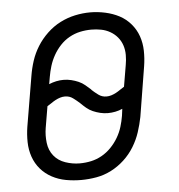

<svg xmlns="http://www.w3.org/2000/svg" viewBox="-45 -582 589 633"><g transform="rotate(-5 250.0 -266.0)"><path d="M199 8Q173 8 148.5 3.5Q124 -1 102.5 -12.5Q81 -24 65.5 -42Q50 -60 42 -83Q34 -106 33.5 -131.5Q33 -157 37 -182L65 -348Q69 -373 77 -397.5Q85 -422 99 -444.5Q113 -467 133 -486Q153 -505 176.5 -517Q200 -529 225.5 -534.5Q251 -540 276 -540Q301 -540 326 -534.5Q351 -529 372 -518Q393 -507 409 -488.5Q425 -470 433 -447Q441 -424 441.5 -398.5Q442 -373 438 -348L411 -182Q406 -157 398 -132.5Q390 -108 376 -85Q362 -62 342 -43.5Q322 -25 298.5 -13Q275 -1 249.5 3.5Q224 8 199 8ZM306 -259Q314 -259 322 -261.5Q330 -264 337.5 -268Q345 -272 352 -277Q359 -282 366 -286L378 -357Q381 -373 381 -390Q381 -407 376 -422Q371 -437 361 -449Q351 -461 337 -469Q323 -477 307 -480Q291 -483 275 -483Q256 -483 237.5 -479Q219 -475 202 -465.5Q185 -456 171.5 -441.5Q158 -427 148.5 -410Q139 -393 133.5 -375Q128 -357 125 -339L121 -316Q133 -321 145 -323.5Q157 -326 169 -326Q182 -326 194.5 -323Q207 -320 218.5 -315Q230 -310 239.5 -302Q249 -294 258 -286V-285Q268 -276 279.5 -267.5Q291 -259 306 -259ZM199 -47Q218 -47 236.5 -51Q255 -55 272 -64.5Q289 -74 303 -88.5Q317 -103 327 -120Q337 -137 342.5 -155Q348 -173 351 -191L354 -214Q343 -209 330.5 -206.5Q318 -204 306 -204Q293 -204 280.5 -207Q268 -210 256.5 -215Q245 -220 235.5 -228Q226 -236 218 -244L217 -245Q207 -254 195.5 -262.5Q184 -271 169 -271Q161 -271 153 -268.5Q145 -266 137.5 -262Q130 -258 123 -253Q116 -248 109 -244L97 -173Q93 -149 96 -124Q99 -99 113.5 -81Q128 -63 151.5 -55Q175 -47 199 -47Z"/></g></svg>

Font: Iosevka Slab Light Oblique
Style: Regular
Weight: 300
Italic angle: -9°
Monospace: yes
Designer: Belleve Invis
Foundry: Belleve Invis
Version: Version 11.1.1; ttfautohint (v1.8.3)